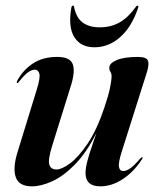

<svg xmlns="http://www.w3.org/2000/svg" viewBox="-20 -649 554 678"><path d="M482.5 -93.5Q486 -93 481.5 -87Q453.5 -43 414.2 -17Q375 9 334.5 9Q282 9 282 -38Q282 -56 289 -82Q296 -108 305.2 -134.2Q314.5 -160.5 320.5 -179.5Q285 -109 244.2 -67.8Q203.5 -26.5 164.2 -8.8Q125 9 93 9Q47 9 35.8 -23Q24.5 -55 41.5 -110.5L109 -330Q123 -374.5 119 -388.8Q115 -403 103 -403Q92.5 -403 79.8 -394.2Q67 -385.5 48 -361.5Q43 -355 41 -355.5Q37 -356 42 -366Q62.5 -403 97.2 -425.5Q132 -448 182 -448Q226 -448 236.2 -424Q246.5 -400 231.5 -350L163.5 -132Q149 -84.5 154.2 -67.5Q159.5 -50.5 179.5 -50.5Q198 -50.5 227.5 -72.2Q257 -94 289.5 -142Q322 -190 348.5 -269Q363 -311.5 368.5 -338.8Q374 -366 374 -380Q374 -389.5 370 -395.2Q366 -401 366 -409.5Q366 -426 392.5 -437Q419 -448 466.5 -448Q496.5 -448 502 -435.8Q507.5 -423.5 499.5 -396.5L411 -117Q397.5 -75.5 400 -60.2Q402.5 -45 415.5 -45Q426 -45 439.5 -54.2Q453 -63.5 475 -89Q480 -94 482.5 -93.5ZM332 -552.5Q372.5 -552.5 403 -570.2Q433.5 -588 459.5 -624.5Q462 -629 465.5 -629Q470 -629 468 -622Q445 -553.5 404.2 -517.8Q363.5 -482 313.5 -482Q265 -482 242.5 -517.8Q220 -553.5 232 -622Q233 -629 238 -629Q241.5 -629 241.5 -624.5Q249.5 -585.5 272.5 -569Q295.5 -552.5 332 -552.5Z"/></svg>

Font: Fraunces 144pt S000 SemiBold
Style: Italic
Weight: 600
Italic angle: -16°
Version: Version 1.000; ttfautohint (v1.8.3)